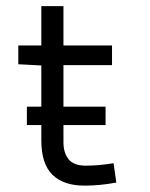

<svg xmlns="http://www.w3.org/2000/svg" viewBox="-20 -582 478 610"><path d="M181.6 -562.5V-437.5H335.9V-375H181.6V-129.9Q181.6 -96.7 197.8 -76.2Q213.9 -55.7 252.9 -55.7Q294.9 -55.7 340.8 -63.5L349.6 -2Q296.9 7.8 249 7.8Q181.6 7.8 146.5 -26.9Q111.3 -61.5 111.3 -135.7V-374L38.1 -377.9V-437.5H111.3V-562.5ZM65.4 -184.6V-243.2H315.4V-184.6Z"/></svg>

Font: Sudo Variable
Style: Regular
Weight: 400
Monospace: yes
Designer: Jens Kutilek
Foundry: Jens Kutilek
Version: Version 0.040